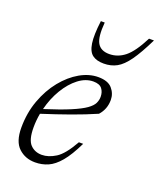

<svg xmlns="http://www.w3.org/2000/svg" viewBox="-129 -751 699 841"><g transform="rotate(20 221.0 -330.0)"><path d="M306 -138.5Q277 -78.5 250 -46.5Q223 -14.5 195 -2.2Q167 10 135 10Q89 10 58 -19Q27 -48 27 -112.5Q27 -182 48.8 -241Q70.5 -300 106 -343.8Q141.5 -387.5 184 -411.8Q226.5 -436 269 -436Q314 -436 334 -413Q354 -390 354 -360Q354 -317 326 -286Q274.5 -263.5 212.5 -241.2Q150.5 -219 83 -197.5Q77 -164.5 77 -132Q77 -74.5 97.8 -52.8Q118.5 -31 151.5 -31Q182.5 -31 215.8 -51.8Q249 -72.5 286 -138.5ZM255 -410.5Q219.5 -410.5 186.2 -385Q153 -359.5 127.2 -316.5Q101.5 -273.5 88.5 -221.5Q162.5 -245 206.2 -263.5Q250 -282 271.8 -297.5Q293.5 -313 300.5 -327.8Q307.5 -342.5 307.5 -358Q307.5 -380 295.8 -395.2Q284 -410.5 255 -410.5ZM278 -547Q317.5 -547 350.5 -573.2Q383.5 -599.5 419.5 -670H442.5Q409.5 -602.5 383 -565.5Q356.5 -528.5 330 -514Q303.5 -499.5 269.5 -499.5Q236 -499.5 216.8 -514Q197.5 -528.5 192 -565.5Q186.5 -602.5 195 -670H213Q207 -601.5 222.8 -574.2Q238.5 -547 278 -547Z"/></g></svg>

Font: Newsreader 16pt Light
Style: Italic
Weight: 300
Italic angle: -17°
Designer: Hugues Gentile
Foundry: Production Type
Version: Version 1.003; ttfautohint (v1.8.3)